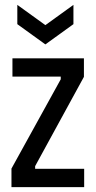

<svg xmlns="http://www.w3.org/2000/svg" viewBox="-20 -767 392 787"><path d="M27 0V-76L229 -442V-453H31V-528H324V-452L124 -86V-75H325V0ZM51 -747 166 -664 281 -747V-668L166 -585L51 -668Z"/></svg>

Font: Bricolage Grotesque 12pt Condensed
Style: Regular
Weight: 400
Width: 3
Designer: Mathieu Triay
Foundry: Atelier Triay
Version: Version 1.001; ttfautohint (v1.8.4.7-5d5b);gftools[0.9.33.de